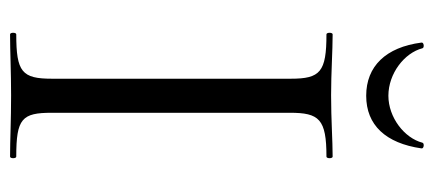

<svg xmlns="http://www.w3.org/2000/svg" viewBox="-254 -586 841 372"><g transform="rotate(90 166.0 -400.5)"><path d="M166 -690C223 -690 258 -728 268 -797C269 -802 258 -803 257 -799C248 -764 208 -733 166 -733C123 -733 83 -764 74 -799C73 -803 62 -802 63 -797C72 -728 109 -690 166 -690ZM199 -81V-542C199 -599 211 -613 284 -613C288 -613 288 -625 284 -625C253 -625 213 -622 165 -622C121 -622 79 -625 47 -625C43 -625 43 -613 47 -613C120 -613 133 -601 133 -544V-81C133 -23 120 -12 47 -12C43 -12 43 0 47 0C79 0 121 -2 165 -2C213 -2 252 0 284 0C288 0 288 -12 284 -12C210 -12 199 -23 199 -81Z"/></g></svg>

Font: Cormorant SC
Style: Regular
Weight: 400
Designer: Christian Thalmann (Catharsis Fonts)
Version: Version 1.000;PS 001.000;hotconv 1.0.70;makeotf.lib2.5.58329